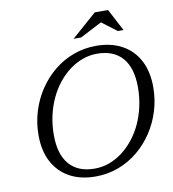

<svg xmlns="http://www.w3.org/2000/svg" viewBox="-93 -939 926 1030"><g transform="rotate(-10 370.0 -424.0)"><path d="M162 -247.5Q162 -142 209.8 -87.2Q257.5 -32.5 347.5 -32.5Q388.5 -32.5 426.5 -46.2Q464.5 -60 498.5 -85.5Q532.5 -111 560.5 -146.2Q588.5 -181.5 608.8 -225Q629 -268.5 640 -318.5Q651 -368.5 651 -422.5Q651 -528 603.2 -582.8Q555.5 -637.5 465.5 -637.5Q425 -637.5 386.8 -623.8Q348.5 -610 314.5 -584.5Q280.5 -559 252.5 -523.8Q224.5 -488.5 204.2 -445Q184 -401.5 173 -351.8Q162 -302 162 -247.5ZM732 -409Q732 -342 713 -280Q694 -218 659 -165.2Q624 -112.5 576 -73Q528 -33.5 469.5 -11.8Q411 10 345 10Q264 10 204.8 -22.2Q145.5 -54.5 113.2 -115.2Q81 -176 81 -261Q81 -328 100 -390Q119 -452 154 -504.8Q189 -557.5 237 -597Q285 -636.5 343.5 -658.2Q402 -680 468 -680Q549 -680 608.2 -647.8Q667.5 -615.5 699.8 -555Q732 -494.5 732 -409ZM356 -738 492.5 -858H565L628 -738H597L511 -803H522.5L397 -738Z"/></g></svg>

Font: Newsreader Text
Style: Italic
Weight: 400
Italic angle: -17°
Designer: Hugues Gentile
Foundry: Production Type
Version: Version 1.001